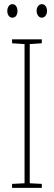

<svg xmlns="http://www.w3.org/2000/svg" viewBox="-20 -903 259 923"><path d="M181 0H38V-19L98 -22V-691L38 -695V-714H181V-695L123 -691V-22L181 -19ZM15 -850Q15 -863 21.5 -873Q28 -883 40 -883Q51 -883 57.5 -873.5Q64 -864 64 -850Q64 -836 57.5 -827Q51 -818 40 -818Q28 -818 21.5 -827.5Q15 -837 15 -850ZM156 -851Q156 -864 163 -873.5Q170 -883 181 -883Q192 -883 199 -874Q206 -865 206 -851Q206 -837 199 -827.5Q192 -818 181 -818Q170 -818 163 -828Q156 -838 156 -851Z"/></svg>

Font: Noto Sans Gurmukhi ExtraCondensed Thin
Style: Regular
Weight: 100
Width: 2
Designer: Jelle Bosma - Monotype Design Team
Foundry: Monotype Imaging Inc.
Version: Version 2.004; ttfautohint (v1.8.4.7-5d5b)